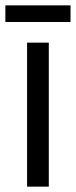

<svg xmlns="http://www.w3.org/2000/svg" viewBox="-36 -696 283 716"><path d="M65 0V-537H146V0ZM227 -614H-16V-676H227Z"/></svg>

Font: Noto Sans UI Cond
Style: Regular
Weight: 400
Width: 3
Designer: Monotype Design Team
Foundry: Monotype Imaging Inc.
Version: Version 1.001